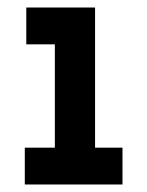

<svg xmlns="http://www.w3.org/2000/svg" viewBox="-20 -491 390 511"><path d="M46 0V-98H126V-373H50V-471H233V-98H306V0Z"/></svg>

Font: Inconsolata ExtraCondensed Black
Style: Regular
Weight: 900
Width: 2
Monospace: yes
Designer: Raph Levien, Cyreal, Brenton Simpson
Foundry: Raph Levien, Cyreal, Google
Version: Version 3.001; ttfautohint (v1.8.2.53-6de2)